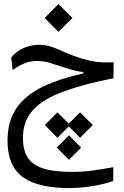

<svg xmlns="http://www.w3.org/2000/svg" viewBox="-20 -645 626 973"><path d="M332.5 308.1Q170.4 308.1 94.2 251.5Q18.1 194.8 18.1 67.9Q18.1 -31.7 64 -97.7Q109.9 -163.6 196 -205.1Q282.2 -246.6 402.3 -272.9V-279.8Q381.3 -282.2 360.4 -287.4Q339.4 -292.5 307.6 -302.2Q266.6 -315.4 235.1 -325.7Q203.6 -335.9 167.5 -335.9Q131.8 -335.9 101.1 -322.8Q70.3 -309.6 44.4 -290L36.6 -353.5Q65.4 -387.7 102.1 -402.8Q138.7 -418 177.7 -418Q213.4 -418 245.6 -406.2Q277.8 -394.5 313.2 -378.4Q348.6 -362.3 393.6 -348.6Q424.3 -339.4 447.8 -335Q471.2 -330.6 496.3 -329.3Q521.5 -328.1 556.2 -329.1L554.7 -248.5Q405.3 -218.8 303 -181.6Q200.7 -144.5 148.4 -88.6Q96.2 -32.7 96.2 54.7Q96.2 112.3 118.4 150.4Q140.6 188.5 194.8 207.3Q249 226.1 345.7 226.1Q404.3 226.1 458 218Q511.7 210 554.2 202.1L553.7 272Q529.8 281.2 493.2 289.6Q456.5 297.9 414.8 303Q373 308.1 332.5 308.1ZM385.7 -75.7 450.2 -11.7 385.7 53.2 328.6 -4.4 271 53.2 207 -11.7 271 -75.7 328.6 -18.6ZM329.6 41 391.1 103 329.6 165 267.6 103ZM276.4 -483.4 206.1 -553.7 276.4 -624.5 346.7 -553.7Z"/></svg>

Font: Cascadia Code PL SemiLight
Style: Regular
Weight: 350
Monospace: yes
Designer: Aaron Bell
Foundry: Saja Typeworks
Version: Version 2404.023; ttfautohint (v1.8.4)